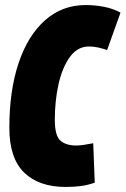

<svg xmlns="http://www.w3.org/2000/svg" viewBox="-20 -730 497 760"><path d="M240 10Q134 10 75.5 -47Q17 -104 17 -224Q17 -371 53.5 -480Q90 -589 158 -649.5Q226 -710 319 -710Q356 -710 392 -703Q428 -696 457 -680L404 -532Q386 -538 368.5 -542Q351 -546 332 -546Q287 -546 257 -505Q227 -464 212 -398Q197 -332 197 -256Q197 -193 219 -173.5Q241 -154 282 -154Q297 -154 314.5 -157Q332 -160 349 -163L355 -7Q327 3 299.5 6.5Q272 10 240 10Z"/></svg>

Font: Georama Condensed Black
Style: Italic
Weight: 900
Width: 3
Italic angle: -9°
Designer: Jean-Baptiste Levee
Foundry: Production Type
Version: Version 1.000